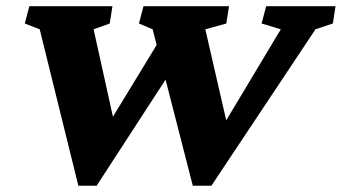

<svg xmlns="http://www.w3.org/2000/svg" viewBox="-20 -593 1097 616"><path d="M523.4 -356.4 290 2.9H231.4L107.4 -499L59.6 -517.6L74.2 -573.2H340.8L332 -517.6L280.3 -499L357.4 -150.4H300.8L491.2 -462.9ZM598.6 2.9 469.7 -499 425.8 -517.6 440.4 -573.2H714.8L706.1 -517.6L638.7 -499L718.8 -150.4H671.9L880.9 -499L819.3 -517.6L834 -573.2H1056.6L1047.9 -517.6L992.2 -499L658.2 2.9Z"/></svg>

Font: Crimson Pro Black
Style: Italic
Weight: 900
Italic angle: -12°
Designer: Jacques Le Bailly
Foundry: Baron von Fonthausen
Version: Version 1.003